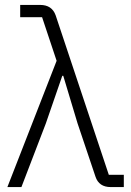

<svg xmlns="http://www.w3.org/2000/svg" viewBox="-20 -760 533 780"><path d="M210 -513 151 -690H62V-740H143Q191 -740 206 -698L422 -50H483V0H430Q382 0 368 -42L295 -259L237 -452H233L166 -258L67 0H10Z"/></svg>

Font: IBM Plex Sans Light
Style: Regular
Weight: 300
Designer: Mike Abbink, Paul van der Laan, Pieter van Rosmalen
Foundry: Bold Monday
Version: Version 3.0